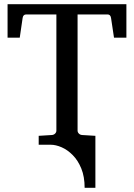

<svg xmlns="http://www.w3.org/2000/svg" viewBox="-20 -691 639 916"><path d="M164.6 -0.5V-43L228 -46.9Q237.3 -47.9 243.2 -54Q249 -60.1 249 -67.9V-622.1H105Q90.3 -622.1 87.9 -605L74.2 -511.2H16.1V-670.9H583V-511.2H523.9L509.8 -605Q507.3 -622.1 493.2 -622.1H350.1V-67.9Q350.1 -60.1 356 -54Q361.8 -47.9 371.1 -46.9L435.1 -43V-0.5ZM435.1 205.1H383.8Q383.8 151.9 367.9 113Q352.1 74.2 327.1 49.1Q302.2 23.9 274.2 11.7Q246.1 -0.5 221.7 -0.5L435.1 -43Z"/></svg>

Font: Charis
Style: Regular
Weight: 400
Designer: Walt Agee, Miriam Martin, Annie Olsen, Victor Gaultney, Lorna Priest, Alan Ward, Bob Hallissy, Martin Hosken, Sharon Cor
Foundry: SIL Global
Version: Version 7.000